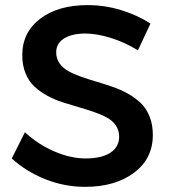

<svg xmlns="http://www.w3.org/2000/svg" viewBox="-20 -725 662 749"><path d="M25.9 -106.9 77.1 -209Q129.9 -160.6 193.1 -133.8Q256.3 -106.9 314 -106.9Q376 -106.9 410.4 -129.2Q444.8 -151.4 444.8 -191.9Q444.8 -216.8 431.9 -235.6Q418.9 -254.4 397 -266.4Q375 -278.3 346.7 -288.1Q318.4 -297.9 287.1 -306.9Q255.9 -315.9 224.6 -325.9Q193.4 -335.9 165 -351.3Q136.7 -366.7 114.7 -387Q92.8 -407.2 79.8 -438.5Q66.9 -469.7 66.9 -509.8Q66.9 -599.1 137 -652.1Q207 -705.1 321.8 -705.1Q388.2 -705.1 452.4 -685.5Q516.6 -666 566.9 -632.8L518.1 -528.8Q463.9 -561.5 409.7 -577.9Q355.5 -594.2 313 -594.2Q260.7 -594.2 230 -575Q199.2 -555.7 199.2 -521Q199.2 -496.6 212.2 -478Q225.1 -459.5 246.8 -447.5Q268.6 -435.5 297.1 -425.5Q325.7 -415.5 356.9 -406.2Q388.2 -397 419.4 -386.2Q450.7 -375.5 479 -359.6Q507.3 -343.8 529.1 -323Q550.8 -302.2 563.5 -270.5Q576.2 -238.8 576.2 -198.2Q576.2 -106 502.7 -51Q429.2 3.9 312 3.9Q231.4 3.9 156.2 -26.1Q81.1 -56.2 25.9 -106.9Z"/></svg>

Font: Trueno
Style: Regular
Weight: 400
Designer: Julieta Ulanovsky
Foundry: Julieta Ulanovsky
Version: Version 3.001b | FøM Fix